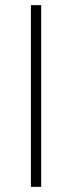

<svg xmlns="http://www.w3.org/2000/svg" viewBox="-20 -726 280 746"><path d="M100 -706H140V0H100Z"/></svg>

Font: Lineal Thin
Style: Regular
Weight: 200
Designer: Created by Frank Adebiaye with contributions from Anton Moglia & Ariel Martín Pérez
Created by Frank ADEBIAYE with FontF
Foundry: Velvetyne Type Foundry
Version: Version 2.000;Glyphs 3.2 (3227)